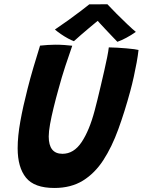

<svg xmlns="http://www.w3.org/2000/svg" viewBox="-20 -894 691 930"><path d="M243.5 16.5Q146 16.5 105.8 -33.5Q65.5 -83.5 65.5 -176Q65.5 -234 78.5 -306.2Q91.5 -378.5 113.5 -464Q126 -513.5 141.5 -566.2Q157 -619 174 -673Q192 -675 211.5 -676.2Q231 -677.5 247.5 -677.5Q270.5 -677.5 292 -676Q313.5 -674.5 330 -672.5Q314.5 -629 296.5 -574Q278.5 -519 263.5 -463Q250.5 -417 239.8 -373Q229 -329 222.5 -292.8Q216 -256.5 216 -233Q216 -149 282.5 -149Q337.5 -149 375.2 -205.5Q413 -262 438.5 -358.5Q444 -379 451.8 -410.5Q459.5 -442 468 -478.2Q476.5 -514.5 484.8 -550.5Q493 -586.5 499 -616.2Q505 -646 507 -664.5Q525 -664.5 547.5 -663Q570 -661.5 592 -659.8Q614 -658 630 -655.8Q646 -653.5 651 -652Q648 -624.5 642 -591.5Q636 -558.5 628.2 -523Q620.5 -487.5 611 -452.5Q584 -353 553 -267.8Q522 -182.5 480.8 -118.8Q439.5 -55 381.8 -19.2Q324 16.5 243.5 16.5ZM500 -873.5Q519 -853 545.2 -826.8Q571.5 -800.5 596.8 -776.5Q622 -752.5 638 -739.5Q615.5 -723.5 591.5 -710.8Q567.5 -698 548.5 -691.5Q536 -704.5 520.8 -720.5Q505.5 -736.5 490.5 -752.5Q475.5 -768.5 464 -781Q452.5 -793.5 448 -799H461Q456 -795 442 -783.8Q428 -772.5 409.8 -757Q391.5 -741.5 372.5 -725.2Q353.5 -709 338 -694.5Q326.5 -698.5 309 -708Q291.5 -717.5 274.5 -729.2Q257.5 -741 246 -751Q276 -771 311 -796.2Q346 -821.5 374.2 -843Q402.5 -864.5 412.5 -873Q420 -873 437.2 -873Q454.5 -873 472.5 -873.2Q490.5 -873.5 500 -873.5Z"/></svg>

Font: Grandstander Thin SemiBold
Style: Italic
Weight: 600
Italic angle: -15°
Version: Version 1.200